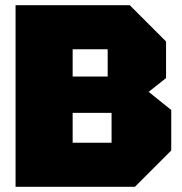

<svg xmlns="http://www.w3.org/2000/svg" viewBox="-20 -720 700 740"><path d="M260 -425H395V-530H260ZM260 -170H410V-285H260ZM620 -560V-419L553 -366L640 -296V-140L500 0H40V-700H480Z"/></svg>

Font: Tektur Black
Style: Regular
Weight: 900
Designer: Adam Jagosz
Foundry: Adam Jagosz
Version: Version 1.005;gftools[0.9.30]